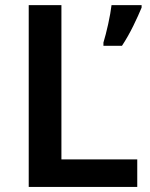

<svg xmlns="http://www.w3.org/2000/svg" viewBox="-20 -734 590 754"><path d="M536.1 -713.9H418C415.5 -692.9 411.1 -668 404.8 -639.2C398.4 -610.4 392.1 -586.4 386.2 -566.9V-554.2H459C475.1 -578.6 489.7 -604.5 503.4 -632.3C517.1 -660.2 527.8 -684.1 536.1 -704.1ZM519 0V-107.9H221.2V-713.9H92.8V0Z"/></svg>

Font: Noto Reveo Sans
Style: Regular
Weight: 600
Designer: Monotype Design Team
Foundry: Monotype Imaging Inc.
Version: Version 2.007